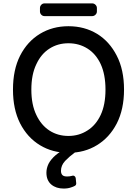

<svg xmlns="http://www.w3.org/2000/svg" viewBox="-20 -892 809 1133"><path d="M551.8 -844.7V-824.2Q551.8 -813.5 543.5 -805.2Q535.2 -796.9 523.4 -796.9H243.2Q231.4 -796.9 223.6 -805.2Q215.8 -813.5 215.8 -824.2V-844.7Q215.8 -855.5 223.6 -863.8Q231.4 -872.1 243.2 -872.1H523.4Q535.2 -872.1 543.5 -863.8Q551.8 -855.5 551.8 -844.7ZM355.5 220.7Q311.5 220.7 283.2 197.3Q253.9 172.9 253.9 127Q253.9 100.6 266.6 74.2Q280.3 47.9 308.6 23.4Q336.9 -1 383.8 -22.5Q397.5 -10.7 421.9 7.8Q389.6 31.2 364.3 57.6Q339.8 84 339.8 116.2Q339.8 131.8 347.7 140.6Q355.5 149.4 376 149.4Q392.6 149.4 405.3 145.5Q413.1 142.6 419.4 147Q425.8 151.4 426.8 159.2Q427.7 164.1 429.7 188.5Q430.7 200.2 420.9 205.1Q412.1 210 399.4 213.9Q380.9 220.7 355.5 220.7ZM711.9 -363.3Q711.9 -247.1 668.9 -163.1Q626 -80.1 551.8 -35.2Q478.5 9.8 383.8 9.8Q290 9.8 215.8 -35.2Q141.6 -80.1 98.6 -164.1Q56.6 -247.1 56.6 -363.3Q56.6 -480.5 98.6 -563.5Q141.6 -647.5 215.8 -692.4Q290 -737.3 383.8 -737.3Q478.5 -737.3 552.7 -692.4Q626 -647.5 668.9 -563.5Q711.9 -480.5 711.9 -363.3ZM602.5 -363.3Q602.5 -452.1 574.2 -513.7Q545.9 -574.2 496.1 -605.5Q446.3 -636.7 383.8 -636.7Q321.3 -636.7 272.5 -605.5Q222.7 -574.2 194.3 -512.7Q165 -452.1 165 -363.3Q165 -274.4 194.3 -213.9Q222.7 -153.3 272.5 -121.1Q321.3 -89.8 383.8 -89.8Q446.3 -89.8 496.1 -122.1Q545.9 -153.3 574.2 -213.9Q602.5 -274.4 602.5 -363.3Z"/></svg>

Font: DeepSea
Style: Medium
Weight: 500
Designer: Stem
Version: Version 3.019;git-0a5106e0b